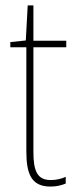

<svg xmlns="http://www.w3.org/2000/svg" viewBox="-20 -677 282 707"><path d="M167 -14C116 -14 103 -49 103 -119V-503H224V-527H103V-657H82L75 -528L18 -522V-503H77V-120C77 -37 95 10 166 10C190 10 206 5 222 -1V-26C208 -19 188 -14 167 -14Z"/></svg>

Font: Noto Sans Sinhala Condensed Thin
Style: Regular
Weight: 100
Width: 3
Designer: Jelle Bosma - Monotype Design Team
Foundry: Monotype Imaging Inc.
Version: Version 2.006